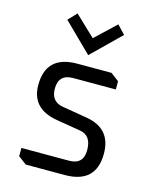

<svg xmlns="http://www.w3.org/2000/svg" viewBox="-113 -824 726 901"><g transform="rotate(15 250.0 -374.0)"><path d="M59.6 -29.9V-70.1H291Q360.5 -70.1 360.5 -139.9Q360.5 -210.7 304.8 -220.1L185.7 -240Q59.6 -261.2 59.6 -376.5Q59.6 -519.9 210.4 -519.9H376.6L416.6 -490V-449.8H209.2Q139 -449.8 139 -380Q139 -316.7 197.8 -306.9L316.9 -287Q440.6 -266.8 440.6 -144Q440.6 0 289 0H99.6ZM112.1 -707 150.9 -748 249.6 -654.2 349 -748 387.8 -707 249.6 -571.9Z"/></g></svg>

Font: Oxanium ExtraLight
Style: Regular
Weight: 200
Designer: Severin Meyer
Version: Version 2.000